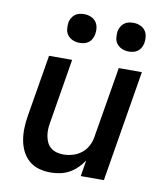

<svg xmlns="http://www.w3.org/2000/svg" viewBox="-83 -807 767 884"><g transform="rotate(10 300.0 -364.5)"><path d="M213 8Q184 8 157.5 0.5Q131 -7 111 -24.5Q91 -42 79 -66.5Q67 -91 62.5 -118.5Q58 -146 59 -174.5Q60 -203 65 -232L113 -520H221L171 -217Q168 -201 167.5 -185Q167 -169 170 -153.5Q173 -138 179.5 -124.5Q186 -111 198 -101.5Q210 -92 225 -88Q240 -84 257 -84Q278 -84 300.5 -90.5Q323 -97 341.5 -112Q360 -127 370.5 -148Q381 -169 384 -191L439 -520H547L461 0H353L365 -75Q353 -56 336 -39.5Q319 -23 299 -12Q279 -1 256.5 3.5Q234 8 213 8ZM470 -603Q454 -603 439.5 -609Q425 -615 415.5 -626.5Q406 -638 404 -654Q402 -670 404 -686Q406 -697 412 -707.5Q418 -718 427 -725Q436 -732 447.5 -734.5Q459 -737 470 -737Q486 -737 500.5 -731Q515 -725 524 -713.5Q533 -702 535.5 -686Q538 -670 535 -654Q533 -643 527.5 -632.5Q522 -622 512.5 -615Q503 -608 492 -605.5Q481 -603 470 -603ZM240 -603Q224 -603 209.5 -609Q195 -615 185.5 -626.5Q176 -638 174 -654Q172 -670 174 -686Q176 -697 182 -707.5Q188 -718 197 -725Q206 -732 217.5 -734.5Q229 -737 240 -737Q256 -737 270.5 -731Q285 -725 294 -713.5Q303 -702 305.5 -686Q308 -670 305 -654Q303 -643 297.5 -632.5Q292 -622 282.5 -615Q273 -608 262 -605.5Q251 -603 240 -603Z"/></g></svg>

Font: Iosevka Aile Semibold
Style: Italic
Weight: 600
Italic angle: -9°
Designer: Belleve Invis
Foundry: Belleve Invis
Version: Version 31.1.0; ttfautohint (v1.8.4)